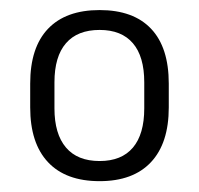

<svg xmlns="http://www.w3.org/2000/svg" viewBox="-20 -666 386 372"><path d="M173 -315Q107.5 -315 73 -351.8Q38.5 -388.5 38.5 -458V-504Q38.5 -574 73 -610.2Q107.5 -646.5 173 -646.5Q238.5 -646.5 272.8 -610.2Q307 -574 307 -504V-458Q307 -388.5 272.5 -351.8Q238 -315 173 -315ZM173 -354Q215.5 -354 237.5 -380Q259.5 -406 259.5 -456V-506.5Q259.5 -556.5 237.5 -582.2Q215.5 -608 173 -608Q130 -608 107.8 -582.2Q85.5 -556.5 85.5 -506.5V-456Q85.5 -406.5 107.8 -380.2Q130 -354 173 -354Z"/></svg>

Font: Anek Latin Medium Light
Style: Regular
Weight: 300
Version: Version 1.003